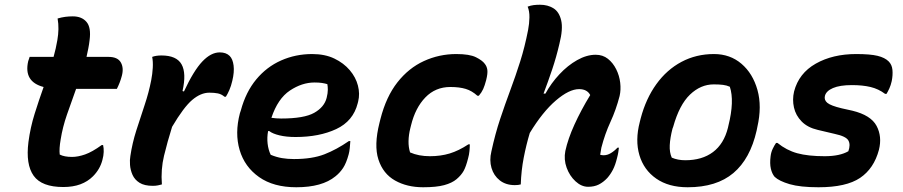

<svg xmlns="http://www.w3.org/2000/svg" viewBox="-20 -778 3810 810"><path d="M415 -166Q418 -153 417.5 -137Q417 -121 412 -103Q402 -64 372 -34Q350 -12 319 -0.5Q288 11 247 11Q156 11 122 -36.5Q88 -84 100 -179Q108 -240 126 -297.5Q144 -355 164 -411Q79 -433 99 -520Q101 -526 102.5 -530Q104 -534 105 -538H206Q211 -556 215 -573.5Q219 -591 222 -609Q226 -632 226.5 -655Q227 -678 223 -700Q240 -705 255.5 -707Q271 -709 287 -709Q325 -709 345 -685.5Q365 -662 358 -609Q356 -591 352.5 -573.5Q349 -556 345 -538H438Q476 -538 489.5 -515Q503 -492 494 -458Q490 -443 485 -430Q480 -417 473 -403H301Q281 -348 262.5 -294.5Q244 -241 236 -190Q229 -150 232 -126Q251 -116 284 -116Q309 -116 339 -126.5Q369 -137 409 -166Z M663 0Q657 2 646.5 4Q636 6 625 6Q589 6 568.5 -7Q548 -20 539 -40.5Q530 -61 528.5 -82.5Q527 -104 530 -120Q538 -174 555 -227.5Q572 -281 590 -334.5Q608 -388 618 -440Q623 -466 624.5 -492Q626 -518 622 -538Q638 -544 661 -544Q725 -544 746 -506.5Q767 -469 750 -394L756 -392Q797 -480 833.5 -518.5Q870 -557 907 -557Q934 -557 949 -542Q962 -529 965.5 -501.5Q969 -474 960 -437Q955 -415 947.5 -398Q940 -381 933 -370H927Q914 -381 899 -384Q884 -387 863 -387Q827 -387 791 -356.5Q755 -326 706 -243Q686 -179 672 -121Q658 -63 663 0Z M1297 -550Q1351 -550 1390.5 -531Q1430 -512 1455.5 -482Q1481 -452 1490 -417Q1499 -382 1491 -350L1489 -342Q1470 -267 1398.5 -233.5Q1327 -200 1227 -200Q1188 -200 1159 -207Q1130 -214 1116 -225H1111Q1106 -198 1109 -172Q1112 -146 1122 -125Q1146 -115 1169.5 -111Q1193 -107 1220 -107Q1297 -107 1348.5 -127Q1400 -147 1452 -183H1458Q1457 -167 1455.5 -152.5Q1454 -138 1451 -127Q1441 -90 1427.5 -69.5Q1414 -49 1395 -34Q1339 12 1230 12Q1134 12 1073 -31Q1012 -74 991 -145Q970 -216 992 -300L996 -312Q1017 -390 1061 -443Q1105 -496 1166 -523Q1227 -550 1297 -550ZM1307 -430Q1254 -430 1203 -396Q1152 -362 1125 -281Q1145 -278 1166 -278Q1263 -278 1305.5 -302Q1348 -326 1358 -365Q1363 -385 1363 -399Q1363 -413 1361 -423Q1351 -426 1338.5 -428Q1326 -430 1307 -430Z M1905 -550Q1961 -550 1988 -536.5Q2015 -523 2025 -509Q2034 -498 2036 -483Q2038 -468 2031 -440Q2025 -417 2018.5 -402.5Q2012 -388 2000 -374H1994Q1971 -395 1944.5 -403Q1918 -411 1880 -411Q1817 -411 1774.5 -367Q1732 -323 1714 -249L1711 -237Q1704 -209 1703.5 -183Q1703 -157 1710 -135Q1746 -119 1794 -119Q1839 -119 1877 -130.5Q1915 -142 1956 -169H1962Q1962 -156 1960.5 -140.5Q1959 -125 1955 -111Q1946 -75 1936 -57Q1926 -39 1906 -22Q1887 -6 1854 3Q1821 12 1765 12Q1697 12 1646.5 -16.5Q1596 -45 1576.5 -105Q1557 -165 1581 -260L1585 -276Q1609 -370 1656.5 -430.5Q1704 -491 1768.5 -520.5Q1833 -550 1905 -550Z M2493 -547Q2523 -547 2544.5 -530Q2566 -513 2579.5 -486Q2593 -459 2596.5 -429Q2600 -399 2594 -373Q2579 -315 2555.5 -264Q2532 -213 2517 -155Q2516 -147 2514.5 -140Q2513 -133 2512 -125Q2516 -124 2519.5 -123.5Q2523 -123 2527 -123Q2542 -123 2557 -132Q2572 -141 2585 -155H2591Q2590 -146 2588.5 -136Q2587 -126 2583 -111Q2576 -82 2566 -62.5Q2556 -43 2542 -27Q2525 -9 2506 0.5Q2487 10 2461 10Q2433 10 2408 -13Q2383 -36 2370.5 -70.5Q2358 -105 2365 -141Q2376 -192 2403.5 -252.5Q2431 -313 2470 -377Q2457 -402 2423 -402Q2381 -402 2325 -354Q2269 -306 2215 -217Q2200 -167 2189.5 -113Q2179 -59 2177 0Q2167 3 2152 3Q2114 3 2088.5 -17Q2063 -37 2053.5 -69.5Q2044 -102 2053 -139Q2069 -213 2090 -276Q2111 -339 2133 -398Q2155 -457 2174.5 -518.5Q2194 -580 2208 -652Q2213 -678 2213.5 -704.5Q2214 -731 2206 -750Q2219 -755 2231.5 -756.5Q2244 -758 2258 -758Q2291 -758 2315 -743Q2339 -728 2347.5 -692Q2356 -656 2340 -593Q2327 -537 2309.5 -485Q2292 -433 2273 -383H2281Q2305 -427 2340 -464.5Q2375 -502 2415 -524.5Q2455 -547 2493 -547Z M2992 -550Q3060 -550 3108 -509Q3156 -468 3175.5 -398.5Q3195 -329 3175 -242L3172 -227Q3145 -108 3074 -48Q3003 12 2881 12Q2801 12 2748.5 -24.5Q2696 -61 2677.5 -123.5Q2659 -186 2679 -263L2683 -279Q2705 -362 2749 -423Q2793 -484 2855 -517Q2917 -550 2992 -550ZM2991 -422Q2936 -422 2891 -379Q2846 -336 2820 -243L2817 -235Q2807 -196 2805.5 -165.5Q2804 -135 2814 -113Q2839 -102 2871 -102Q2942 -102 2988 -136.5Q3034 -171 3051 -239L3053 -248Q3079 -352 3059 -412Q3046 -418 3030 -420Q3014 -422 2991 -422Z M3459 -119Q3523 -119 3559 -140Q3569 -168 3559 -185.5Q3549 -203 3502 -213L3430 -230Q3387 -240 3362 -265.5Q3337 -291 3329.5 -324.5Q3322 -358 3330 -392Q3350 -469 3421.5 -509.5Q3493 -550 3592 -550Q3651 -550 3682 -542.5Q3713 -535 3729 -519Q3743 -505 3745 -483Q3747 -461 3742 -436Q3738 -418 3732 -405Q3726 -392 3720 -382H3714Q3686 -403 3652.5 -411Q3619 -419 3574 -419Q3523 -419 3494 -406.5Q3465 -394 3460 -373Q3456 -356 3470.5 -344Q3485 -332 3531 -321L3576 -311Q3654 -292 3678 -247Q3702 -202 3688 -146Q3667 -67 3608.5 -27.5Q3550 12 3433 12Q3356 12 3311.5 -1Q3267 -14 3248 -32Q3237 -45 3232 -66.5Q3227 -88 3231 -119Q3233 -136 3240 -150.5Q3247 -165 3254 -175H3260Q3298 -144 3343.5 -131.5Q3389 -119 3459 -119Z"/></svg>

Font: Recursive Sn Csl St
Style: Bold Italic
Weight: 700
Italic angle: -15°
Version: Version 1.079;hotconv 1.0.112;makeotfexe 2.5.65598; ttfautoh